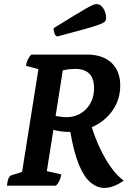

<svg xmlns="http://www.w3.org/2000/svg" viewBox="-20 -908 671 939"><path d="M490 11Q455 11 423 -15.5Q391 -42 366 -102.5Q341 -163 324 -263Q320 -263 316 -263Q278 -263 241 -273L209 -71L280 -55Q274 -20 254 0H14Q18 -44 36 -51L88 -67L168 -570L107 -586Q112 -620 133 -641H406Q482 -641 525 -601Q568 -561 568 -490Q568 -421 530 -367Q492 -313 429 -286Q446 -231 470.5 -179.5Q495 -128 524.5 -87.5Q554 -47 585 -25Q564 -9 539 1Q514 11 490 11ZM348 -571Q335 -571 320 -569.5Q305 -568 287 -564L252 -341Q263 -339 277 -337Q291 -335 304 -335Q363 -335 401.5 -375Q440 -415 440 -477Q440 -571 348 -571ZM262 -730Q252 -730 247 -743Q242 -756 242 -770Q302 -807 339.5 -830Q377 -853 399 -865.5Q421 -878 432.5 -883Q444 -888 451 -888Q473 -888 486 -866Q499 -844 499 -820Q499 -811 494 -804Q489 -797 467 -788.5Q445 -780 396.5 -766.5Q348 -753 262 -730Z"/></svg>

Font: Petrona
Style: Bold Italic
Weight: 700
Italic angle: -9°
Designer: Ringo R. Seeber
Foundry: Ringo R. Seeber
Version: Version 2.001; ttfautohint (v1.8.3)